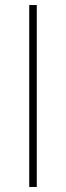

<svg xmlns="http://www.w3.org/2000/svg" viewBox="-20 -742 262 762"><path d="M96 0V-722H126V0Z"/></svg>

Font: Source Sans 3 VF
Style: Regular
Weight: 200
Designer: Paul D. Hunt
Foundry: Adobe
Version: Version 3.046;hotconv 1.0.118;makeotfexe 2.5.65603